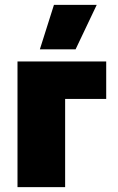

<svg xmlns="http://www.w3.org/2000/svg" viewBox="-20 -770 487 790"><path d="M52 0H248V-363H417V-517H52ZM144 -567H291L378 -750H202Z"/></svg>

Font: Finlandica Black
Style: Regular
Weight: 900
Designer: Niklas Ekholm, Juho Hiilivirta, Jaakko Suomalainen
Foundry: Helsinki Type Studio
Version: Version 2.000;Glyphs 3.2 (3202)